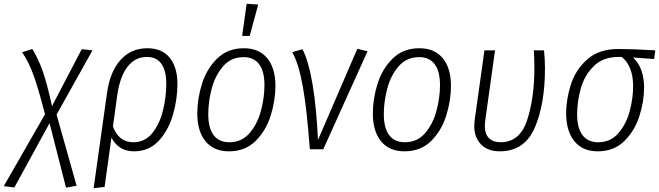

<svg xmlns="http://www.w3.org/2000/svg" viewBox="-87 -789 3484 1015"><path d="M212 -183 318 193 262 203 175 -138 -11 202 -67 195 151 -185Q115 -324 90 -392.5Q65 -461 30 -513L84 -530Q115 -479 138 -415Q161 -351 188 -228L345 -529L402 -523Z M851 -345Q851 -265 827.5 -183Q804 -101 752.5 -45Q701 11 621 11Q541 11 502 -61L466 199L408 206L479 -299Q495 -411 550.5 -472.5Q606 -534 692 -534Q769 -534 810 -484Q851 -434 851 -345ZM792 -345Q792 -416 766 -452Q740 -488 690 -488Q627 -488 587 -436Q547 -384 533 -287L510 -120Q541 -37 618 -37Q680 -37 719 -86.5Q758 -136 775 -207Q792 -278 792 -345Z M956 -189Q956 -267 981 -346.5Q1006 -426 1061.5 -480Q1117 -534 1202 -534Q1282 -534 1325.5 -481.5Q1369 -429 1369 -335Q1369 -258 1344 -178Q1319 -98 1264 -43.5Q1209 11 1123 11Q1043 11 999.5 -42Q956 -95 956 -189ZM1311 -339Q1311 -412 1283 -449.5Q1255 -487 1201 -487Q1134 -487 1092 -438Q1050 -389 1032 -320Q1014 -251 1014 -185Q1014 -112 1042.5 -74.5Q1071 -37 1125 -37Q1191 -37 1232.5 -85.5Q1274 -134 1292.5 -203.5Q1311 -273 1311 -339ZM1217 -769 1278 -765 1233 -599H1193Z M1594 -49 1802 -531 1856 -518 1622 0H1551Q1535 -214 1513.5 -333.5Q1492 -453 1458 -513L1512 -529Q1577 -402 1594 -49Z M1884 -189Q1884 -267 1909 -346.5Q1934 -426 1989.5 -480Q2045 -534 2130 -534Q2210 -534 2253.5 -481.5Q2297 -429 2297 -335Q2297 -258 2272 -178Q2247 -98 2192 -43.5Q2137 11 2051 11Q1971 11 1927.5 -42Q1884 -95 1884 -189ZM2239 -339Q2239 -412 2211 -449.5Q2183 -487 2129 -487Q2062 -487 2020 -438Q1978 -389 1960 -320Q1942 -251 1942 -185Q1942 -112 1970.5 -74.5Q1999 -37 2053 -37Q2119 -37 2160.5 -85.5Q2202 -134 2220.5 -203.5Q2239 -273 2239 -339Z M2794 -428Q2794 -239 2740 -114Q2686 11 2555 11Q2491 11 2455.5 -26Q2420 -63 2420 -123Q2420 -132 2422 -152L2474 -523H2530L2478 -151Q2476 -133 2476 -124Q2476 -81 2497.5 -59Q2519 -37 2559 -37Q2661 -37 2699.5 -153.5Q2738 -270 2738 -431Q2738 -480 2735 -523H2789Q2794 -471 2794 -428Z M2906 -189Q2906 -266 2931.5 -344Q2957 -422 3018.5 -476Q3080 -530 3182 -530Q3251 -530 3377 -523L3371 -477L3259 -485Q3286 -462 3302 -421Q3318 -380 3318 -327Q3318 -253 3293 -175Q3268 -97 3213 -43Q3158 11 3073 11Q2993 11 2949.5 -42.5Q2906 -96 2906 -189ZM3260 -333Q3260 -388 3244 -427Q3228 -466 3200 -488H3183Q3101 -488 3052 -439.5Q3003 -391 2983.5 -322Q2964 -253 2964 -184Q2964 -112 2992.5 -74.5Q3021 -37 3075 -37Q3141 -37 3182.5 -85.5Q3224 -134 3242 -202Q3260 -270 3260 -333Z"/></svg>

Font: Fira Sans Condensed Light
Style: Italic
Weight: 300
Width: 3
Italic angle: -8°
Designer: Carrois Corporate & Edenspiekermann AG
Foundry: Carrois Corporate GbR & Edenspiekermann AG
Version: Version 4.203